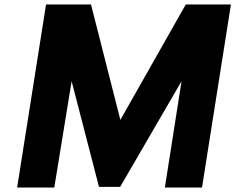

<svg xmlns="http://www.w3.org/2000/svg" viewBox="-20 -843 1058 863"><path d="M57 0H224L302 -478L425 -3H520L796 -478L721 0H888L1018 -823H815L521 -304L389 -823H187Z"/></svg>

Font: Rabbid Highway Sign IV
Style: BdObl
Weight: 400
Foundry: Cannot Into Space Fonts
Version: Version 0.277